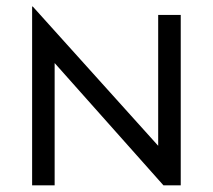

<svg xmlns="http://www.w3.org/2000/svg" viewBox="-20 -558 641 578"><path d="M76.7 -538.3H78.7L456.2 -119.1V-513H524.1V0H472.1L144.5 -368.2V0H76.7Z"/></svg>

Font: Lineal Thin
Style: Regular
Weight: 200
Designer: Created by Frank Adebiaye with contributions from Anton Moglia & Ariel Martín Pérez
Created by Frank ADEBIAYE with FontF
Foundry: Velvetyne Type Foundry
Version: Version 2.000;Glyphs 3.2 (3227)